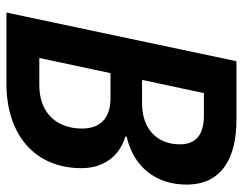

<svg xmlns="http://www.w3.org/2000/svg" viewBox="-99 -655 754 596"><g transform="rotate(90 278.0 -357.0)"><path d="M19 0H240C397 0 502 -87 502 -233C502 -303 463 -352 404 -369V-373C500 -395 553 -466 553 -559C553 -668 471 -714 352 -714H170ZM302 -421H228L269 -613H338C400 -613 428 -587 428 -538C428 -465 377 -421 302 -421ZM244 -102H160L207 -323H285C349 -323 379 -289 379 -235C379 -155 330 -102 244 -102Z"/></g></svg>

Font: Noto Sans SemiCondensed SemiBold
Style: Italic
Weight: 600
Width: 4
Italic angle: -12°
Designer: Monotype Design Team
Foundry: Monotype Imaging Inc.
Version: Version 2.013